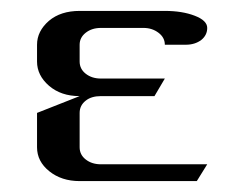

<svg xmlns="http://www.w3.org/2000/svg" viewBox="-20 -332 448 352"><path d="M47.9 -62V-125L126 -155.8Q91.8 -155.8 69.8 -174.8Q47.9 -193.8 47.9 -219.2V-250Q47.9 -274.9 69.8 -293.9Q91.3 -312 126 -312H282.2Q314 -312 336.9 -303.2Q359.9 -294.4 359.9 -280.8Q359.9 -267.6 349.1 -258.8Q337.4 -250 320.8 -250H282.2Q282.2 -263.2 270.5 -272Q258.8 -280.8 243.2 -280.8H165Q148.4 -280.8 137.2 -272Q126 -263.2 126 -250V-219.2Q126 -205.6 137.2 -196.8Q148.4 -188 165 -188H282.2L263.2 -155.8H165Q147.5 -155.8 137.2 -147.5Q126 -138.7 126 -125V-62Q126 -48.3 137.2 -39.6Q148.4 -30.8 165 -30.8H359.9L340.8 0H126Q92.8 0 70.3 -18.1Q47.9 -36.1 47.9 -62Z"/></svg>

Font: Hhenum
Style: Regular
Weight: 400
Designer: T. Christopher White
Version: Version 1.0